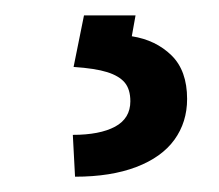

<svg xmlns="http://www.w3.org/2000/svg" viewBox="-20 -23 286 251"><path d="M157.2 -2.9 152.3 24.4Q183.6 29.3 204.1 49.3Q224.6 69.3 224.6 106.4Q224.6 136.7 208 159.7Q191.4 182.6 158.2 195.3Q125 208 78.1 208L75.2 153.3Q110.4 153.3 130.4 142.6Q150.4 131.8 150.4 109.4Q150.4 93.8 143.1 85Q135.7 76.2 120.1 71.3Q104.5 66.4 76.2 64.5L89.8 -2.9Z"/></svg>

Font: Pretendard GOV Variable
Style: Regular
Weight: 400
Designer: Base glyphs from Inter by Rasmus Andersson; Hangul glyphs from Noto Sans CJK(Source Han Sans) by Jang Soo-young and Kang
Foundry: Kil Hyung-jin
Version: Version 1.307;Glyphs 3.2 (3192)